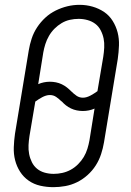

<svg xmlns="http://www.w3.org/2000/svg" viewBox="-20 -766 540 794"><path d="M201 8Q173 8 146.5 2Q120 -4 98.5 -19Q77 -34 63 -56Q49 -78 42.5 -103.5Q36 -129 37 -157Q38 -185 42 -213L99 -558Q103 -582 111 -606.5Q119 -631 133.5 -653Q148 -675 167.5 -693Q187 -711 210.5 -722.5Q234 -734 258.5 -740Q283 -746 309 -746Q337 -746 363 -738.5Q389 -731 410.5 -716.5Q432 -702 446 -679.5Q460 -657 466.5 -631.5Q473 -606 472 -578Q471 -550 467 -522L410 -177Q406 -153 398 -128.5Q390 -104 376 -82Q362 -60 342 -42Q322 -24 298.5 -12.5Q275 -1 250 3.5Q225 8 201 8ZM323 -362Q331 -362 339 -364.5Q347 -367 354.5 -371Q362 -375 369 -379.5Q376 -384 383 -389L407 -531Q410 -550 411 -569.5Q412 -589 408.5 -606.5Q405 -624 396.5 -640.5Q388 -657 374 -667.5Q360 -678 342 -683Q324 -688 305 -688Q287 -688 269 -684Q251 -680 235 -670.5Q219 -661 205.5 -647.5Q192 -634 182.5 -617.5Q173 -601 167.5 -583.5Q162 -566 159 -549L138 -418Q149 -423 161.5 -425.5Q174 -428 186 -428Q199 -428 211.5 -425.5Q224 -423 235.5 -417.5Q247 -412 256.5 -404.5Q266 -397 275 -388Q285 -378 296.5 -370Q308 -362 323 -362ZM202 -47Q220 -47 238 -51Q256 -55 272.5 -64Q289 -73 303 -87Q317 -101 326.5 -117Q336 -133 341.5 -151Q347 -169 350 -186L371 -317Q360 -312 347.5 -309.5Q335 -307 323 -307Q310 -307 297.5 -309.5Q285 -312 273.5 -317.5Q262 -323 252.5 -330.5Q243 -338 235 -347H234Q224 -357 212.5 -365Q201 -373 186 -373Q178 -373 170 -370.5Q162 -368 154.5 -364Q147 -360 140 -355.5Q133 -351 126 -346L102 -204Q99 -185 98 -166Q97 -147 100.5 -129Q104 -111 112 -95Q120 -79 133.5 -68Q147 -57 165 -52Q183 -47 202 -47Q202 -47 202 -47Q202 -47 202 -47Z"/></svg>

Font: Iosevka Slab Light Oblique
Style: Regular
Weight: 300
Italic angle: -9°
Monospace: yes
Designer: Belleve Invis
Foundry: Belleve Invis
Version: Version 11.1.1; ttfautohint (v1.8.3)